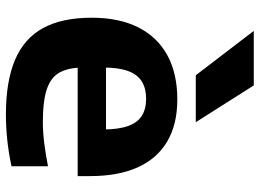

<svg xmlns="http://www.w3.org/2000/svg" viewBox="-132 -716 858 634"><g transform="rotate(90 297.0 -399.0)"><path d="M358 10.5Q249 10.5 178 -19.5Q107 -49.5 72.8 -112Q38.5 -174.5 38.5 -273Q38.5 -362.5 70 -425.8Q101.5 -489 161.8 -522.2Q222 -555.5 308.5 -555.5Q391 -555.5 447.5 -522Q504 -488.5 532.8 -424.2Q561.5 -360 561.5 -267.5V-226.5H121V-320H435L407.5 -309.5Q407.5 -361 396.2 -392.5Q385 -424 362.5 -438.2Q340 -452.5 306 -452.5Q272 -452.5 249 -438.2Q226 -424 214.5 -392.8Q203 -361.5 203 -310V-246.5Q203 -197 219 -167.5Q235 -138 274 -124.8Q313 -111.5 382.5 -111.5Q416 -111.5 453.8 -116.2Q491.5 -121 529 -128.5V-8Q482.5 2 440.2 6.2Q398 10.5 358 10.5ZM228.5 -616.5 82 -808H262L383.5 -616.5Z"/></g></svg>

Font: Encode Sans SemiExpanded
Style: Bold
Weight: 700
Width: 6
Designer: Multiple Designers
Foundry: Impallari Type
Version: Version 3.002